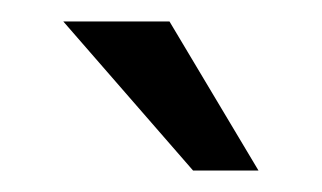

<svg xmlns="http://www.w3.org/2000/svg" viewBox="-20 -723 300 179"><path d="M160 -564 39 -703H138L221 -564Z"/></svg>

Font: Montagu Slab
Style: Regular
Weight: 400
Version: Version 1.000